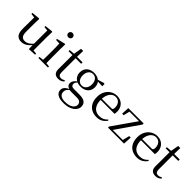

<svg xmlns="http://www.w3.org/2000/svg" viewBox="175 -2014 3520 3520"><g transform="rotate(45 1935.0 -254.0)"><path d="M261 15Q190 15 151 -29.5Q112 -74 113 -186L116 -484L138 -467L33 -481V-507L190 -523L200 -511L196 -380V-185Q196 -105 221.5 -73Q247 -41 296 -41Q343 -41 386 -68Q429 -95 465 -142L488 -103H462Q423 -51 373 -18Q323 15 261 15ZM456 9 453 -114V-116L454 -471L373 -480V-506L528 -523L538 -511L534 -380V-35L610 -27V0Z M696 0V-28L806 -39H837L943 -28V0ZM779 0Q780 -24 781 -65Q782 -106 782.5 -150.5Q783 -195 783 -229V-289Q783 -340 782 -381Q781 -422 779 -459L690 -463V-489L855 -528L867 -520L864 -380V-229Q864 -195 864.5 -150.5Q865 -106 866 -65Q867 -24 868 0ZM816 -655Q792 -655 775 -670.5Q758 -686 758 -711Q758 -736 775 -752Q792 -768 816 -768Q839 -768 856.5 -752Q874 -736 874 -711Q874 -686 856.5 -670.5Q839 -655 816 -655Z M1140 -479V-516H1325V-479ZM1221 15Q1158 15 1128 -18Q1098 -51 1098 -118Q1098 -142 1098.5 -161Q1099 -180 1099 -207V-479H999V-509L1120 -519L1100 -504L1130 -672H1185L1181 -501V-489V-118Q1181 -71 1198.5 -50Q1216 -29 1249 -29Q1271 -29 1288 -35.5Q1305 -42 1325 -54L1340 -37Q1319 -12 1290 1.5Q1261 15 1221 15Z M1601 260Q1526 260 1480.5 242.5Q1435 225 1414 195.5Q1393 166 1393 128Q1393 81 1426.5 48Q1460 15 1526 -11L1531 -2Q1492 27 1474 52Q1456 77 1456 114Q1456 168 1494.5 196Q1533 224 1603 224Q1708 224 1761 187.5Q1814 151 1814 97Q1814 63 1790 38.5Q1766 14 1703 14H1580Q1557 14 1539 13Q1521 12 1505 7V4Q1428 -15 1428 -84Q1428 -116 1447.5 -145Q1467 -174 1512 -209V-218L1535 -206Q1509 -179 1496.5 -160Q1484 -141 1484 -116Q1484 -90 1502 -74Q1520 -58 1561 -58H1707Q1768 -58 1807.5 -42.5Q1847 -27 1866 3Q1885 33 1885 75Q1885 121 1852.5 163.5Q1820 206 1756.5 233Q1693 260 1601 260ZM1613 -174Q1553 -174 1509 -196.5Q1465 -219 1441.5 -259Q1418 -299 1418 -352Q1418 -433 1470.5 -482Q1523 -531 1614 -531Q1660 -531 1697 -518Q1734 -505 1758 -480L1761 -478Q1809 -432 1809 -352Q1809 -299 1785 -259Q1761 -219 1717 -196.5Q1673 -174 1613 -174ZM1613 -204Q1667 -204 1700 -245Q1733 -286 1733 -353Q1733 -420 1700 -460.5Q1667 -501 1614 -501Q1560 -501 1527.5 -460Q1495 -419 1495 -352Q1495 -285 1527 -244.5Q1559 -204 1613 -204ZM1728 -467V-484H1734L1873 -527L1890 -516V-462Z M2214 15Q2141 15 2083 -15Q2025 -45 1992 -106Q1959 -167 1959 -257Q1959 -341 1993.5 -402.5Q2028 -464 2084 -497.5Q2140 -531 2206 -531Q2271 -531 2317.5 -503.5Q2364 -476 2388.5 -429Q2413 -382 2413 -323Q2413 -287 2406 -263H1998V-294H2288Q2315 -294 2324 -308Q2333 -322 2333 -352Q2333 -416 2299 -457.5Q2265 -499 2204 -499Q2160 -499 2124 -471.5Q2088 -444 2067 -392.5Q2046 -341 2046 -269Q2046 -188 2070.5 -136Q2095 -84 2138 -59.5Q2181 -35 2236 -35Q2289 -35 2328.5 -53.5Q2368 -72 2399 -108L2415 -94Q2382 -44 2332 -14.5Q2282 15 2214 15Z M2500 0V-28L2833 -504V-476L2825 -485H2695H2547L2577 -504L2542 -362L2503 -366L2511 -516H2909V-488L2579 -12L2585 -51L2586 -31H2721H2874L2848 -13L2885 -165H2925L2915 0Z M3259 15Q3186 15 3128 -15Q3070 -45 3037 -106Q3004 -167 3004 -257Q3004 -341 3038.5 -402.5Q3073 -464 3129 -497.5Q3185 -531 3251 -531Q3316 -531 3362.5 -503.5Q3409 -476 3433.5 -429Q3458 -382 3458 -323Q3458 -287 3451 -263H3043V-294H3333Q3360 -294 3369 -308Q3378 -322 3378 -352Q3378 -416 3344 -457.5Q3310 -499 3249 -499Q3205 -499 3169 -471.5Q3133 -444 3112 -392.5Q3091 -341 3091 -269Q3091 -188 3115.5 -136Q3140 -84 3183 -59.5Q3226 -35 3281 -35Q3334 -35 3373.5 -53.5Q3413 -72 3444 -108L3460 -94Q3427 -44 3377 -14.5Q3327 15 3259 15Z M3658 -479V-516H3843V-479ZM3739 15Q3676 15 3646 -18Q3616 -51 3616 -118Q3616 -142 3616.5 -161Q3617 -180 3617 -207V-479H3517V-509L3638 -519L3618 -504L3648 -672H3703L3699 -501V-489V-118Q3699 -71 3716.5 -50Q3734 -29 3767 -29Q3789 -29 3806 -35.5Q3823 -42 3843 -54L3858 -37Q3837 -12 3808 1.5Q3779 15 3739 15Z"/></g></svg>

Font: Noto Serif KR ExtraLight
Style: Regular
Weight: 400
Version: Version 2.002-H1;hotconv 1.1.0;makeotfexe 2.6.0